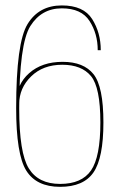

<svg xmlns="http://www.w3.org/2000/svg" viewBox="-20 -700 459 725"><path d="M207 5.5Q295.5 5.5 333 -49Q370.5 -103.5 370.5 -237.5Q370.5 -373 333.2 -419.8Q296 -466.5 216.5 -466.5Q138.5 -466.5 90.2 -423.8Q42 -381 42 -315L52.5 -307Q52.5 -367.5 97.5 -411.5Q142.5 -455.5 215 -455.5Q288 -455.5 323.5 -412.8Q359 -370 359 -237.5Q359 -107.5 323.8 -56.5Q288.5 -5.5 207 -5.5Q125 -5.5 88.8 -64Q52.5 -122.5 52.5 -290.5Q52.5 -534.5 94.5 -601.5Q136.5 -668.5 213.5 -668.5Q287.5 -668.5 318.2 -620.5Q349 -572.5 349 -510.5H360.5Q360.5 -576.5 328 -628Q295.5 -679.5 213.5 -679.5Q127 -679.5 84 -609Q41 -538.5 41 -292Q41 -117 79.2 -55.8Q117.5 5.5 207 5.5Z"/></svg>

Font: Anybody UltraCondensed Thin Thin
Style: Regular
Weight: 250
Version: Version 1.111